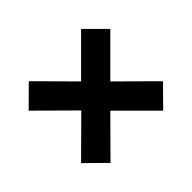

<svg xmlns="http://www.w3.org/2000/svg" viewBox="-104 -758 678 678"><g transform="rotate(45 235.0 -418.5)"><path d="M30 -288 161 -418 30 -549 103 -622 234 -491 365 -623 439 -550 307 -418 438 -288 365 -214 234 -346 103 -214Z"/></g></svg>

Font: Noto Sans Telugu UI ExtraCondensed
Style: Bold
Weight: 700
Width: 2
Designer: Jelle Bosma - Monotype Design Team
Foundry: Monotype Imaging Inc.
Version: Version 2.006